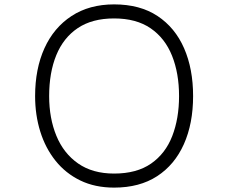

<svg xmlns="http://www.w3.org/2000/svg" viewBox="-20 -759 1040 875"><path d="M500 96Q413 96 346 63.5Q279 31 233 -26.5Q187 -84 163.5 -159.5Q140 -235 140 -321Q140 -445 182.5 -539Q225 -633 306 -686Q387 -739 500 -739Q618 -739 698 -686Q778 -633 819 -539Q860 -445 860 -321Q860 -196 818 -102Q776 -8 696 44Q616 96 500 96ZM500 32Q603 32 668.5 -13.5Q734 -59 765 -139Q796 -219 796 -321Q796 -425 764 -505Q732 -585 666.5 -630Q601 -675 500 -675Q400 -675 334.5 -631Q269 -587 236.5 -507.5Q204 -428 204 -321Q204 -220 237 -140Q270 -60 336 -14Q402 32 500 32Z"/></svg>

Font: Hachi Maru Pop
Style: Regular
Weight: 400
Designer: Nontynet
Foundry: Nontynet
Version: Version 1.300